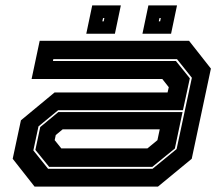

<svg xmlns="http://www.w3.org/2000/svg" viewBox="-20 -691 828 711"><path d="M108 0 27 -103 57.5 -245.5 182 -348.5H600.5L605 -368L581 -398.5H97L127 -540H680L761 -437L690 -103L565 0ZM158 -66H545L634 -139L690.5 -403L635.5 -472H177.5L176 -465H631.5L683 -401L657.5 -283H195.5L122.5 -223L103.5 -134ZM162 -73 111 -136 129 -220.5 196 -276H656L627.5 -141L544 -73ZM207 -141.5H526L563 -172L571.5 -212H212L186.5 -191L182.5 -172ZM507.5 -566 529.5 -671H635.5L613.5 -566ZM299.5 -566 321.5 -671H427.5L405.5 -566ZM359 -612H364L366.5 -624H361.5ZM568 -612H573L575.5 -624H570.5Z"/></svg>

Font: Tourney Expanded ExtraBold
Style: Italic
Weight: 800
Width: 7
Italic angle: -12°
Designer: Tyler Finck
Foundry: Etcetera Type Co
Version: Version 1.010; ttfautohint (v1.8.3)